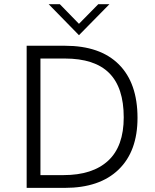

<svg xmlns="http://www.w3.org/2000/svg" viewBox="-20 -912 751 932"><path d="M363.3 -741.2 216.3 -891.6H270.5L363.3 -796.4L457 -891.6H511.2ZM109.4 0V-689.9H295.4Q466.3 -689.9 556.9 -599.4Q647.5 -508.8 647.5 -339.8Q647.5 -177.7 555.7 -88.9Q463.9 0 294.4 0ZM176.3 -62H288.6Q429.2 -62 504.9 -131.8Q580.6 -201.7 580.6 -342.3Q580.6 -486.8 510 -557.4Q439.5 -627.9 294.4 -627.9H176.3Z"/></svg>

Font: HK Grotesk Legacy
Style: Regular
Weight: 400
Designer: Alfredo Marco Pradil
Foundry: Hanken Design Co.
Version: Version 2.022;PS 002.022;hotconv 1.0.88;makeotf.lib2.5.64775